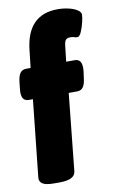

<svg xmlns="http://www.w3.org/2000/svg" viewBox="-87 -807 513 856"><g transform="rotate(-10 170.0 -379.0)"><path d="M87 2Q49 2 34.5 -8Q20 -18 22 -36L59 -384H40Q3 -384 10 -440L13 -468Q16 -497 25.5 -510Q35 -523 54 -523H73L82 -602Q99 -760 237 -760Q262 -760 286 -754.5Q310 -749 325 -739Q340 -729 340 -718Q340 -706 334.5 -683Q329 -660 320.5 -641Q312 -622 303 -622Q295 -622 288.5 -624.5Q282 -627 271 -627Q257 -627 250.5 -620Q244 -613 242 -593L234 -523H273Q309 -523 303 -468L299 -439Q296 -410 286.5 -397Q277 -384 259 -384H221L185 -35Q181 2 112 2Z"/></g></svg>

Font: Asap Condensed Condensed ExtraBold
Style: Italic
Weight: 800
Width: 3
Italic angle: -6°
Designer: Pablo Cosgaya
Foundry: Omnibus-Type
Version: Version 3.001; ttfautohint (v1.8.4.7-5d5b)